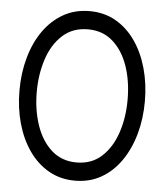

<svg xmlns="http://www.w3.org/2000/svg" viewBox="-52 -759 701 819"><g transform="rotate(5 298.5 -350.0)"><path d="M299 13Q236.5 13 186.8 -15.2Q137 -43.5 102 -93.5Q67 -143.5 48.5 -209.2Q30 -275 30 -350Q30 -425 48.5 -491Q67 -557 102 -606.8Q137 -656.5 186.8 -684.8Q236.5 -713 299 -713Q361.5 -713 411 -684.8Q460.5 -656.5 495.2 -606.8Q530 -557 548.5 -491Q567 -425 567 -350Q567 -275 548.5 -209.2Q530 -143.5 495.2 -93.5Q460.5 -43.5 411 -15.2Q361.5 13 299 13ZM299 -65Q363.5 -65 406.5 -104.5Q449.5 -144 471.2 -208.8Q493 -273.5 493 -350Q493 -430.5 470.5 -495Q448 -559.5 404.8 -597.2Q361.5 -635 299 -635Q233.5 -635 190 -595.2Q146.5 -555.5 125.2 -490.5Q104 -425.5 104 -350Q104 -273.5 126 -208.5Q148 -143.5 191.5 -104.2Q235 -65 299 -65Z"/></g></svg>

Font: Urbanist
Style: Regular
Weight: 400
Designer: Corey Hu
Foundry: Corey Hu
Version: Version 1.330; ttfautohint (v1.8.4.7-5d5b)